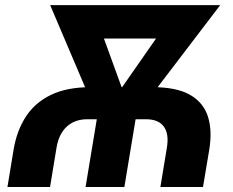

<svg xmlns="http://www.w3.org/2000/svg" viewBox="-20 -748 932 768"><path d="M9.8 0 34.2 -148.4Q46.9 -225.1 83.3 -281.2Q119.6 -337.4 183.6 -368.4Q247.6 -399.4 343.8 -399.4H590.3Q686 -399.4 740 -368.7Q793.9 -337.9 811.8 -281.5Q829.6 -225.1 816.9 -148.4L792 0H621.6L647.5 -157.2Q656.7 -212.4 635.3 -241.7Q613.8 -271 564 -271H329.1Q279.3 -271 247.3 -241.7Q215.3 -212.4 206.1 -157.2L180.2 0ZM322.3 0 376 -324.2H531.2L477.5 0ZM378.4 -262.7 180.7 -727.5H347.2L483.9 -351.1L460 -262.7ZM425.3 -262.7 437 -354 697.3 -727.5H860.8L506.8 -263.2ZM278.8 -593.8 301.3 -727.5H742.2L720.2 -593.8Z"/></svg>

Font: Inter 17pt ExtraBold
Style: Italic
Weight: 800
Italic angle: -9.3988°
Version: Version 4.001;git-66647c0bb